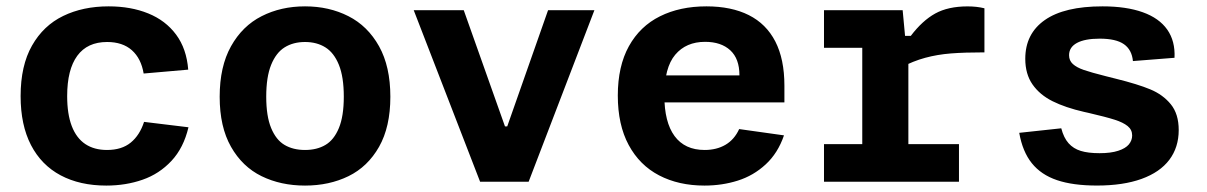

<svg xmlns="http://www.w3.org/2000/svg" viewBox="-20 -566 3760 598"><path d="M311.1 12Q228.9 12 168.9 -19.9Q108.9 -51.8 76.5 -114.2Q44.2 -176.6 44.2 -266.6Q44.2 -361.6 79.7 -424Q115.2 -486.5 176.8 -516.3Q238.4 -546.2 318.3 -546.2Q387.6 -546.2 441.7 -524.2Q495.8 -502.3 528.5 -458.2Q561.2 -414 566.2 -349.1L427.4 -337Q419.6 -383.9 390.7 -409.6Q361.8 -435.2 313.6 -435.2Q252.2 -435.2 220.7 -392.3Q189.2 -349.4 189.2 -266.6Q189.2 -210.5 203.6 -173.1Q218 -135.8 245.7 -117.3Q273.4 -98.9 313.2 -98.9Q359.1 -98.9 387.2 -121.9Q415.2 -144.8 428.7 -186.4L567 -169.6Q551.9 -105.5 514 -64.9Q476.1 -24.3 423.9 -6.2Q371.8 12 311.1 12Z M930 12Q854.6 12 794.7 -17.3Q734.8 -46.6 699.5 -108.8Q664.2 -170.9 664.2 -264.6Q664.2 -358.7 699.5 -421.9Q734.8 -485.1 794.9 -515.6Q855 -546.2 930 -546.2Q1005 -546.2 1065.2 -515.6Q1125.3 -485.1 1160.6 -421.9Q1195.8 -358.8 1195.8 -264.6Q1195.8 -170.8 1160.6 -108.7Q1125.3 -46.6 1065.4 -17.3Q1005.4 12 930 12ZM930 -435.2Q893.3 -435.2 866.5 -418.5Q839.8 -401.8 824.5 -364.1Q809.2 -326.3 809.2 -265Q809.2 -204.1 824.5 -167.2Q839.8 -130.2 866.3 -114.6Q892.9 -98.9 930 -98.9Q967.1 -98.9 993.6 -114.6Q1020.2 -130.2 1035.5 -167.2Q1050.8 -204.1 1050.8 -265Q1050.8 -326.3 1035.5 -364.1Q1020.2 -401.8 993.4 -418.5Q966.7 -435.2 930 -435.2Z M1424.4 -534.2 1552.8 -172.3H1559.8L1687 -534.2H1831.3L1626.5 0H1475.3L1268.6 -534.2Z M2180.2 -546.2Q2257.8 -546.2 2312.1 -519Q2366.4 -491.8 2394.8 -436.8Q2423.1 -381.7 2423.1 -299.2V-247.1H2017.8V-331.2H2303.9L2283 -312.6V-332Q2283 -383.1 2254.5 -409.4Q2225.9 -435.7 2176.1 -435.7Q2116.8 -435.7 2083 -395.5Q2049.2 -355.4 2049.2 -268.3Q2049.2 -185.5 2081 -142.2Q2112.9 -98.9 2174.6 -98.9Q2211.9 -98.9 2239.5 -115Q2267.2 -131.2 2282.2 -164L2421.8 -144.4Q2402.8 -89 2364.8 -54Q2326.8 -18.9 2278 -3.5Q2229.2 12 2174.2 12Q2093.7 12 2032.8 -19.8Q1972 -51.5 1938.1 -114.4Q1904.2 -177.3 1904.2 -268.3Q1904.2 -359.8 1938.8 -422.2Q1973.5 -484.5 2035.7 -515.3Q2097.8 -546.2 2180.2 -546.2Z M2800.6 -435.8H2809.2V-0.2H2665.6V-439.7L2688.1 -417.2H2546.4V-534.2H2791.4ZM2786.6 -356V-454.3H2816.8Q2852.7 -501.7 2892.8 -523.9Q2932.9 -546.1 2993.6 -546.1Q3022.3 -546.1 3046.1 -540.2V-402.9Q2984.6 -402.9 2941.9 -399.6Q2899.3 -396.2 2861.7 -386Q2824 -375.8 2786.6 -356ZM2546.4 -117H2966.8V0H2546.4Z M3638.1 -386 3508.6 -375.8Q3505.2 -411.2 3480.5 -428.4Q3455.8 -445.6 3405.1 -445.6Q3358.9 -445.6 3334.3 -432.3Q3309.7 -419 3309.7 -394Q3309.7 -377.3 3321.5 -366.6Q3333.2 -355.9 3355.7 -348.1Q3378.1 -340.3 3424.6 -328.6Q3442.5 -324.2 3455.5 -320.8Q3523.7 -303.9 3562.8 -287.6Q3602 -271.3 3626.6 -241.2Q3651.2 -211 3651.2 -161Q3651.2 -107.2 3622 -68.3Q3592.7 -29.5 3535.5 -8.8Q3478.3 11.9 3396.4 11.9Q3321.8 11.9 3272.2 -4.9Q3222.5 -21.7 3193.7 -57.7Q3164.8 -93.7 3154.5 -152.3L3285.4 -166.4Q3293.1 -136.7 3308.2 -119.8Q3323.2 -103 3346.1 -96Q3368.9 -88.9 3404.6 -88.9Q3440 -88.9 3462.8 -96.4Q3485.6 -103.8 3495.9 -116.2Q3506.2 -128.7 3506.2 -144.1Q3506.2 -161.9 3492.2 -173.3Q3478.2 -184.7 3451.8 -193.1Q3425.4 -201.6 3369.5 -214.6L3356.8 -217.4Q3298.2 -230.8 3258.2 -250.8Q3218.2 -270.8 3195.8 -303.1Q3173.3 -335.4 3173.3 -382.9Q3173.3 -461 3234.2 -503.6Q3295 -546.2 3413.9 -546.2Q3488 -546.2 3539.1 -527.9Q3590.2 -509.7 3615.5 -473.8Q3640.7 -437.8 3638.1 -386Z"/></svg>

Font: Monaspace Neon Var
Style: Regular
Weight: 400
Designer: Riley Cran and the Lettermatic Team
Version: Version 1.000 (Monaspace Neon Var)